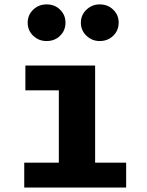

<svg xmlns="http://www.w3.org/2000/svg" viewBox="-20 -837 655 857"><path d="M404.6 -544.6V-110.8H543.1V0H88.2V-110.8H242.6V-433.8H93.3V-544.6ZM188.2 -653.8Q152.8 -653.8 128.2 -677.4Q103.6 -701 103.6 -735.9Q103.6 -770.3 128.2 -793.8Q152.8 -817.4 188.2 -817.4Q224.1 -817.4 248.2 -793.8Q272.3 -770.3 272.3 -735.9Q272.3 -701 248.2 -677.4Q224.1 -653.8 188.2 -653.8ZM425.1 -653.8Q390.8 -653.8 365.9 -677.4Q341 -701 341 -735.9Q341 -770.3 365.9 -793.8Q390.8 -817.4 425.1 -817.4Q461 -817.4 485.4 -793.8Q509.7 -770.3 509.7 -735.9Q509.7 -701 485.4 -677.4Q461 -653.8 425.1 -653.8Z"/></svg>

Font: Fira Code
Style: Bold
Weight: 700
Monospace: yes
Designer: Carrois Corporate, Edenspiekermann AG, Nikita Prokopov
Foundry: Carrois Corporate, Edenspiekermann AG, Nikita Prokopov
Version: Version 6.000; ttfautohint (v1.8.2) -l 8 -r 50 -G 200 -x 14 